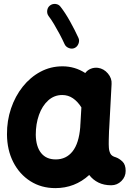

<svg xmlns="http://www.w3.org/2000/svg" viewBox="-20 -906 679 993"><path d="M555.2 52.2Q517.6 52.2 489.3 38.3Q460.9 24.4 441.4 -1Q367.2 66.9 266.1 66.9Q193.4 66.9 137 31Q80.6 -4.9 48.6 -67.6Q16.6 -130.4 16.1 -210.9Q15.6 -281.7 37.1 -345.2Q58.6 -408.7 97.7 -457.8Q136.7 -506.8 189.2 -534.9Q241.7 -563 303.2 -563Q367.2 -563 420.9 -528.3Q431.6 -543 449.2 -550.3Q466.8 -557.6 486.8 -555.2Q517.1 -550.8 538.1 -525.9Q559.1 -501 557.1 -471.7L544.9 -243.2Q544.4 -235.8 543.9 -228.5Q543 -207.5 542.5 -181.9Q542 -156.2 543 -143.6Q543.9 -125.5 550.8 -111.8Q557.6 -98.1 579.6 -92.3Q597.2 -85.9 613.5 -70.3Q629.9 -54.7 629.9 -22Q629.9 8.3 607.9 30.3Q585.9 52.2 555.2 52.2ZM268.1 -81.5Q322.3 -81.5 355.2 -123Q388.2 -164.6 395 -248.5Q395 -254.9 395.5 -260.3Q395.5 -263.2 396 -266.1L400.9 -350.6Q381.8 -380.9 357.2 -397.7Q332.5 -414.6 301.8 -414.6Q260.3 -414.6 229.2 -386.5Q198.2 -358.4 181.6 -311.8Q165 -265.1 165 -209Q166 -147.9 192.6 -114.7Q219.2 -81.5 268.1 -81.5ZM238.3 -877.4Q251 -887.2 267.3 -885.5Q283.7 -883.8 293 -871.1Q317.9 -839.4 342.8 -794.4Q367.7 -749.5 385.7 -710Q392.1 -696.3 386 -680.2Q379.9 -664.1 365.7 -657.7Q352.1 -651.4 336.2 -657.5Q320.3 -663.6 314 -677.7Q303.2 -701.7 288.6 -729.2Q273.9 -756.8 259 -781.7Q244.1 -806.6 231.4 -822.8Q222.2 -835.4 224.1 -851.6Q226.1 -867.7 238.3 -877.4Z"/></svg>

Font: Mikhak-DS1-FD ExtraBold
Style: Regular
Weight: 800
Designer: Amin Abedi
Version: Version 3.2